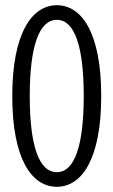

<svg xmlns="http://www.w3.org/2000/svg" viewBox="-20 -703 435 736"><path d="M368 -335C368 -576 294 -683 198 -683C102 -683 27 -575 27 -335C27 -94 101 13 198 13C294 13 368 -94 368 -335ZM301 -335C301 -145 266 -43 198 -43C129 -43 94 -145 94 -335C94 -523 129 -627 198 -627C266 -627 301 -525 301 -335Z"/></svg>

Font: Stint Ultra Condensed
Style: Regular
Weight: 400
Width: 1
Designer: Astigmatic (AOETI)
Foundry: Astigmatic (AOETI)
Version: Version 1.000